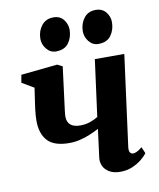

<svg xmlns="http://www.w3.org/2000/svg" viewBox="-88 -860 776 940"><g transform="rotate(-10 299.5 -390.0)"><path d="M245.5 -547 218.5 -335.5Q218 -330.5 217.2 -324.5Q216.5 -318.5 216 -312.8Q215.5 -307 215.5 -301.5Q216 -274 232.5 -260.5Q249 -247 280.5 -247Q307 -247 330 -255Q353 -263 369 -273.5L406.5 -554.5H553L493 -103Q490.5 -85 495.8 -76Q501 -67 511 -67Q518.5 -67 529.5 -71.8Q540.5 -76.5 556.5 -90L570 -58.5Q561 -45 541.5 -29Q522 -13 494.8 -1.2Q467.5 10.5 435 10.5Q402 10.5 380.8 -1.8Q359.5 -14 350.2 -33.8Q341 -53.5 344 -76L362 -215.5Q340 -204 315.5 -193.8Q291 -183.5 265 -177.5Q239 -171.5 213 -171.5Q137.5 -171.5 105 -207Q72.5 -242.5 72.5 -307Q72.5 -319.5 73.5 -334Q74.5 -348.5 76.5 -363.5Q78.5 -378.5 80.5 -393L91.5 -468L32 -503L39 -541.5L220 -560ZM226 -624.5Q198.5 -624.5 179.5 -647.8Q160.5 -671 161 -700.5Q162 -738 183.2 -764.5Q204.5 -791 241.5 -791Q275 -791 292.5 -768Q310 -745 310 -717.5Q309.5 -679.5 289.2 -652Q269 -624.5 226 -624.5ZM437 -624.5Q409 -624.5 390.2 -647.8Q371.5 -671 372 -700.5Q373 -738 393.8 -764.5Q414.5 -791 452 -791Q485 -791 503 -768Q521 -745 520.5 -717.5Q520 -679.5 499.8 -652Q479.5 -624.5 437 -624.5Z"/></g></svg>

Font: Merriweather 36pt ExtraBold
Style: Italic
Weight: 800
Italic angle: -7.8°
Version: Version 2.101